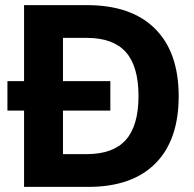

<svg xmlns="http://www.w3.org/2000/svg" viewBox="-20 -730 758 750"><path d="M74 0V-710H319Q493 -710 585.5 -618Q678 -526 678 -354Q678 -183 587 -91.5Q496 0 325 0ZM226 -128H319Q422 -128 471.5 -183.5Q521 -239 521 -355Q521 -471 471.5 -526.5Q422 -582 319 -582H226ZM9 -298V-413H411V-298Z"/></svg>

Font: Geist
Style: Bold
Weight: 400
Designer: Basement.studio, Andrés Briganti, Mateo Zaragoza
Foundry: Basement.studio, Vercel, Andrés Briganti, Guido Ferreyra, Mateo Zaragoza
Version: Version 1.401